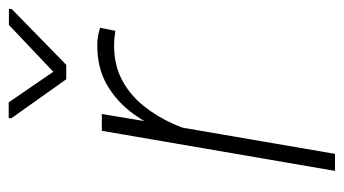

<svg xmlns="http://www.w3.org/2000/svg" viewBox="-192 -587 779 435"><g transform="rotate(-90 197.5 -369.5)"><path d="M141.6 -437.5 66.4 0H27.8L118.7 -528.3H156.7ZM352.1 -532.2 345.2 -497.6Q336.9 -499 328.6 -499.8Q320.3 -500.5 311.5 -500.5Q267.6 -500.5 233.6 -482.4Q199.7 -464.4 175 -433.6Q150.4 -402.8 134 -365.7Q117.7 -328.6 109.4 -290.5L89.8 -286.6Q97.7 -331.1 114 -375.7Q130.4 -420.4 157.5 -457.5Q184.6 -494.6 223.1 -516.8Q261.7 -539.1 314 -538.6Q323.7 -538.6 333.3 -536.9Q342.8 -535.2 352.1 -532.2ZM183.1 -739.3 252.4 -638.2 358.4 -738.8H395L394.5 -732.4L268.1 -608.9H235.4L147 -733.4L147.5 -739.3Z"/></g></svg>

Font: Roboto ExtraLight
Style: Italic
Weight: 250
Designer: Christian Robertson
Foundry: Google
Version: Version 3.009; 2024